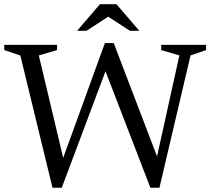

<svg xmlns="http://www.w3.org/2000/svg" viewBox="-22 -891 1008 920"><path d="M500 -593.5 274 8.5H229.5L75.5 -625L-1.5 -651V-676H251.5V-651L164 -625.5L288.5 -102H269L480.5 -684.5H523L753 -82.5L714 -67L837.5 -625.5L750.5 -651V-676H965.5V-651L891 -625.5L742 8.5H698.5L472 -579.5ZM489 -816H504L392.5 -743.5H347.5L457 -871H536L645.5 -743.5H600.5Z"/></svg>

Font: Newsreader 16pt 16pt
Style: Regular
Weight: 400
Version: Version 1.003